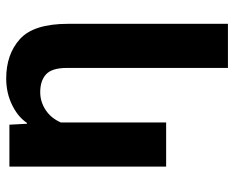

<svg xmlns="http://www.w3.org/2000/svg" viewBox="-89 -477 769 631"><g transform="rotate(-90 295.5 -161.5)"><path d="M387.7 203.1H532.7V-322.3Q532.7 -435.5 482.5 -480.6Q432.4 -525.6 353 -525.6Q305.7 -525.6 266.2 -506.3Q226.8 -487.1 207 -457.3H204.3L201.2 -515.1H63.5V0H208.5V-345.9Q222.4 -378.2 249.5 -396Q276.6 -413.8 307.9 -413.8Q346.2 -413.8 366.9 -394.4Q387.7 -375 387.7 -326.9Z"/></g></svg>

Font: Roboto Flex
Style: Regular
Weight: 400
Designer: Berlow after Robertson
Foundry: Google
Version: Version 3.200;gftools[0.9.32]